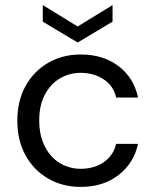

<svg xmlns="http://www.w3.org/2000/svg" viewBox="-20 -722 610 754"><path d="M297 12Q226 12 169.5 -20.5Q113 -53 80.5 -111.5Q48 -170 48 -248Q48 -326 80.5 -384.5Q113 -443 169.5 -475.5Q226 -508 297 -508Q386 -508 446 -462Q506 -416 522 -339H436Q426 -385 387 -410.5Q348 -436 296 -436Q254 -436 217 -415Q180 -394 157 -352Q134 -310 134 -248Q134 -202 147.5 -166.5Q161 -131 183.5 -107Q206 -83 235.5 -71Q265 -59 296 -59Q331 -59 360 -70.5Q389 -82 409 -104Q429 -126 436 -157H522Q506 -82 446 -35Q386 12 297 12ZM285 -555 148 -637V-702L285 -618L422 -702V-637Z"/></svg>

Font: DM Sans 24pt
Style: Regular
Weight: 400
Designer: Colophon Foundry, Jonny Pinhorn
Foundry: Colophon Foundry
Version: Version 4.004;gftools[0.9.30]